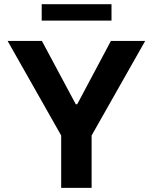

<svg xmlns="http://www.w3.org/2000/svg" viewBox="-20 -904 735 924"><path d="M181.6 -707 344.7 -402.3H351.6L513.7 -707H678.7L420.9 -252V0H274.4V-252L16.6 -707ZM516.6 -804.7H180.7V-883.8H516.6Z"/></svg>

Font: Pretendard
Style: Bold
Weight: 700
Designer: Base glyphs from Inter by Rasmus Andersson; Hangeul glyphs from Noto Sans CJK(Source Han Sans) by Jang Soo-young and Kan
Foundry: Kil Hyung-jin
Version: Version 1.309